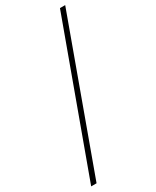

<svg xmlns="http://www.w3.org/2000/svg" viewBox="-240 -844 877 1082"><g transform="rotate(-30 198.0 -303.0)"><path d="M9 176 359 -782H393L44 176Z"/></g></svg>

Font: Noto Sans HK Thin
Style: Regular
Weight: 100
Designer: Ryoko NISHIZUKA 西塚涼子 (kana, bopomofo & ideographs); Paul D. Hunt (Latin, Greek & Cyrillic); Sandoll Communications 산돌커뮤니
Foundry: Adobe
Version: Version 2.004-H2;hotconv 1.0.118;makeotfexe 2.5.65603